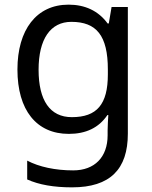

<svg xmlns="http://www.w3.org/2000/svg" viewBox="-20 -566 655 826"><path d="M275 -546C137 -546 55 -438 55 -267C55 -92 137 10 276 10C349 10 405 -16 442 -71H446C445 -59 443 -21 443 -5V16C443 110 387 167 295 167C218 167 148 152 97 125V206C148 229 212 240 290 240C454 240 530 162 530 9V-536H460L448 -465H443C403 -520 345 -546 275 -546ZM287 -472C395 -472 444 -413 444 -267V-246C444 -117 397 -62 289 -62C195 -62 146 -134 146 -266C146 -398 197 -472 287 -472Z"/></svg>

Font: Noto Sans Tifinagh Agraw Imazighen
Style: Regular
Weight: 400
Designer: JamraPatel
Foundry: JamraPatel LLC
Version: Version 2.006